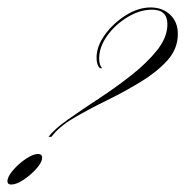

<svg xmlns="http://www.w3.org/2000/svg" viewBox="-35 -487 497 515"><path d="M103 -120H95Q111 -141 148 -167Q185 -193 230 -222.5Q275 -252 317 -285Q359 -318 386.5 -352.5Q414 -387 414 -422Q414 -461 373 -461Q340 -461 307 -441Q274 -421 252.5 -391Q231 -361 231 -330Q231 -312 239 -304H233Q224 -313 224 -332Q224 -363 246.5 -394Q269 -425 302.5 -446Q336 -467 369 -467Q401 -467 421.5 -447.5Q442 -428 442 -396Q442 -356 414 -325Q386 -294 342.5 -267.5Q299 -241 251 -217.5Q203 -194 163 -170.5Q123 -147 103 -120ZM-5 8Q-15 8 -15 -1Q-15 -13 0 -30.5Q15 -48 34.5 -61Q54 -74 67 -74Q78 -74 78 -64Q78 -52 63 -35Q48 -18 28.5 -5Q9 8 -5 8Z"/></svg>

Font: Ballet 72pt
Style: Regular
Weight: 400
Designer: Maximiliano R. Sproviero
Foundry: Omnibus-Type
Version: Version 1.100; ttfautohint (v1.8.3)